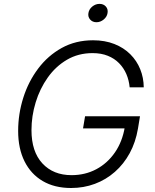

<svg xmlns="http://www.w3.org/2000/svg" viewBox="-20 -941 783 971"><path d="M339.4 9.8Q255.9 9.8 196 -25.4Q136.2 -60.5 104 -125.2Q71.8 -189.9 71.8 -278.8Q71.8 -364.7 97.7 -446.5Q123.5 -528.3 172.9 -594Q222.2 -659.7 292.2 -698.5Q362.3 -737.3 450.7 -737.3Q510.7 -737.3 558.3 -718.5Q606 -699.7 638.9 -666.7Q671.9 -633.8 689.2 -590.8Q706.5 -547.9 707 -499.5H635.7Q632.3 -535.6 618.9 -566.7Q605.5 -597.7 582 -621.6Q558.6 -645.5 525.1 -658.9Q491.7 -672.4 448.2 -672.4Q376 -672.4 318.8 -638.9Q261.7 -605.5 221.7 -549.1Q181.6 -492.7 160.4 -423.3Q139.2 -354 139.2 -282.7Q139.2 -174.3 194.3 -114.7Q249.5 -55.2 341.8 -55.2Q410.6 -55.2 467 -85.2Q523.4 -115.2 561.3 -170.2Q599.1 -225.1 611.3 -299.3L631.3 -291.5H399.9L410.2 -353H688L677.7 -290.5Q666 -221.7 636 -166.5Q606 -111.3 561 -71.8Q516.1 -32.2 459.7 -11.2Q403.3 9.8 339.4 9.8ZM467.8 -828.6Q447.8 -828.6 435.8 -842.3Q423.8 -856 427.2 -875Q430.2 -894.5 446.8 -908Q463.4 -921.4 483.4 -921.4Q503.4 -921.4 515.4 -908Q527.3 -894.5 523.9 -875Q521 -856 504.4 -842.3Q487.8 -828.6 467.8 -828.6Z"/></svg>

Font: Inter Light
Style: Italic
Weight: 300
Italic angle: -9.3988°
Designer: Rasmus Andersson
Foundry: rsms
Version: Version 4.001;git-66647c0bb